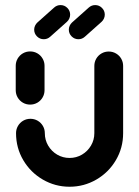

<svg xmlns="http://www.w3.org/2000/svg" viewBox="-20 -717 536 741"><path d="M96.3 -313.3Q81.1 -313.3 68.3 -320.7Q55.6 -328.1 48.1 -340.9Q40.7 -353.7 40.7 -368.9V-463Q40.7 -478.1 48.1 -490.9Q55.6 -503.7 68.3 -511.1Q81.1 -518.5 96.3 -518.5Q111.5 -518.5 124.3 -511.1Q137 -503.7 144.4 -490.9Q151.9 -478.1 151.9 -463V-368.9Q151.9 -353.7 144.4 -340.9Q137 -328.1 124.3 -320.7Q111.5 -313.3 96.3 -313.3ZM399.6 -518.1Q414.8 -518.1 427.6 -510.7Q440.4 -503.3 447.8 -490.6Q455.2 -477.8 455.2 -462.6V-203Q455.2 -146.3 427.2 -98.9Q399.3 -51.5 351.7 -23.9Q304.1 3.7 248.5 3.7Q193 3.7 145.4 -23.9Q97.8 -51.5 69.8 -98.9Q41.9 -146.3 41.9 -203Q41.9 -218.1 49.3 -230.9Q56.7 -243.7 69.4 -251.1Q82.2 -258.5 97.4 -258.5Q112.6 -258.5 125.4 -251.1Q138.1 -243.7 145.6 -230.9Q153 -218.1 153 -203Q153 -177 165.9 -155Q178.9 -133 200.7 -120.2Q222.6 -107.4 248.5 -107.4Q274.4 -107.4 296.3 -120.2Q318.1 -133 331.1 -155Q344.1 -177 344.1 -203V-462.6Q344.1 -477.8 351.5 -490.6Q358.9 -503.3 371.7 -510.7Q384.4 -518.1 399.6 -518.1ZM213.7 -697.4Q228.9 -697.4 239.8 -686.5Q250.7 -675.6 250.7 -660.4Q250.7 -652.6 247.4 -645.4Q244.1 -638.1 238.5 -633L173.7 -575.2Q163 -565.6 148.9 -565.6Q133.7 -565.6 122.8 -576.5Q111.9 -587.4 111.9 -602.6Q111.9 -610.4 115.2 -617.6Q118.5 -624.8 124.1 -630L188.9 -687.8Q199.6 -697.4 213.7 -697.4ZM347.4 -697.4Q362.6 -697.4 373.5 -686.5Q384.4 -675.6 384.4 -660.4Q384.4 -652.6 381.1 -645.4Q377.8 -638.1 372.2 -633L307.4 -575.2Q296.7 -565.6 282.6 -565.6Q267.4 -565.6 256.5 -576.5Q245.6 -587.4 245.6 -602.6Q245.6 -610.4 248.9 -617.6Q252.2 -624.8 257.8 -630L322.6 -687.8Q333.3 -697.4 347.4 -697.4Z"/></svg>

Font: 26F Galaxy Sans Black
Style: Regular
Weight: 900
Designer: C₂₉H₂₅N₃O₅
Version: Version 1.100